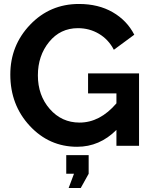

<svg xmlns="http://www.w3.org/2000/svg" viewBox="-20 -735 765 968"><path d="M387 213H326L353 141H314V47H427V141ZM567 0V-80Q482 5 369 5Q228 5 130 -100.5Q32 -206 32 -359Q32 -506 132 -610.5Q232 -715 378 -715Q476 -715 548 -673.5Q620 -632 657 -560L554 -484Q527 -536 479 -564.5Q431 -593 373 -593Q284 -593 227.5 -523.5Q171 -454 171 -355Q171 -254 231 -185.5Q291 -117 381 -117Q484 -117 567 -214V-264H424V-365H681V0Z"/></svg>

Font: Raleway
Style: Bold
Weight: 700
Designer: Matt McInerney, Pablo Impallari, Rodrigo Fuenzalida
Foundry: Matt McInerney, Pablo Impallari, Rodrigo Fuenzalida
Version: Version 3.000